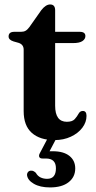

<svg xmlns="http://www.w3.org/2000/svg" viewBox="-20 -617 431 860"><path d="M63.5 -425 40.5 -431.5Q18.5 -438.5 18.5 -453.5Q18.5 -474.5 44 -474.5H74Q86 -474.5 94.2 -479Q102.5 -483.5 111.5 -495.5L165 -571.5Q185 -597 204.5 -597Q227 -597 227 -571V-474.5H337Q362.5 -474.5 362.5 -455.5Q362.5 -442 349.2 -433Q336 -424 306.5 -424H227V-143.5Q227 -71.5 279.5 -71.5Q304 -71.5 314.8 -83.5Q325.5 -95.5 332 -107.8Q338.5 -120 351 -120Q367.5 -120 367.5 -98Q367.5 -69.5 348.8 -44.8Q330 -20 297.5 -4.8Q265 10.5 223.5 10.5Q159 10.5 122.5 -21.8Q86 -54 86 -119.5V-394.5Q86 -417.5 63.5 -425ZM198 -6H237L202 60.5Q208.5 60.5 217 60.5Q264.5 60.5 290.8 81.2Q317 102 317 137.5Q317 176 287.2 199.2Q257.5 222.5 204 222.5Q159.5 222.5 131.5 206.2Q103.5 190 101 167Q101 158.5 106 153Q111 147.5 118.5 147.5Q125.5 147 130.5 149.8Q135.5 152.5 140.5 157Q148.5 171.5 161.8 177.8Q175 184 191 184Q230.5 184 230.5 137Q230.5 93 186 93H170.5Q159 93 156 86.2Q153 79.5 158 70Z"/></svg>

Font: Fraunces 9pt S000 SemiBold
Style: Regular
Weight: 600
Version: Version 1.000; ttfautohint (v1.8.3)